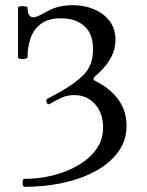

<svg xmlns="http://www.w3.org/2000/svg" viewBox="-20 -697 570 745"><path d="M75 28Q70 28 68.5 20Q67 12 68.5 4.5Q70 -3 75 -3Q130 -3 183.5 -16Q237 -29 281.5 -54.5Q326 -80 353 -117Q380 -154 380 -203Q380 -258 348.5 -293Q317 -328 269 -328Q242 -328 221.5 -319Q201 -310 171 -293Q165 -290 161 -300Q157 -310 163 -313L207 -337Q271 -372 306 -408.5Q341 -445 341 -506Q341 -566 307 -596Q273 -626 218 -626Q168 -626 139.5 -605Q111 -584 99 -550Q87 -516 87 -476Q87 -471 77.5 -469Q68 -467 59 -468.5Q50 -470 50 -476V-667Q50 -671 59 -672.5Q68 -674 77.5 -672.5Q87 -671 87 -667Q87 -630 109 -630Q118 -630 130 -635.5Q142 -641 163 -653Q186 -666 211.5 -671.5Q237 -677 262 -677Q307 -677 345 -661Q383 -645 405.5 -615Q428 -585 428 -543Q428 -509 414.5 -481.5Q401 -454 382.5 -433.5Q364 -413 348 -400Q343 -396 343 -391Q343 -386 353 -381Q410 -352 440.5 -309Q471 -266 471 -209Q471 -152 439 -108Q407 -64 351.5 -33.5Q296 -3 224.5 12.5Q153 28 75 28Z"/></svg>

Font: Junicode SmExp
Style: Regular
Weight: 400
Width: 6
Designer: Peter S. Baker
Version: Version 2.205; ttfautohint (v1.8.4)